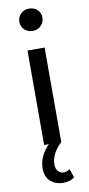

<svg xmlns="http://www.w3.org/2000/svg" viewBox="-106 -797 491 1061"><g transform="rotate(-10 139.5 -266.5)"><path d="M187 0H91V-530H187ZM139 -632Q110 -632 92 -650.5Q74 -669 74 -694Q74 -719 92 -738Q110 -757 139 -757Q167 -757 185.5 -739.5Q204 -722 204 -696Q204 -670 186 -651Q168 -632 139 -632ZM160 224Q115 224 87.5 198Q60 172 60 127Q60 40 152 -31L187 0Q128 56 128 116Q128 141 141 154.5Q154 168 172 168Q189 168 206 156L223 204Q200 224 160 224Z"/></g></svg>

Font: Argentum Novus
Style: Regular
Weight: 400
Designer: Julieta Ulanovsky
Foundry: Julieta Ulanovsky
Version: Version 7.20;July 27, 2021;FontCreator 13.0.0.2683 64-bit